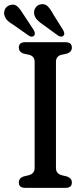

<svg xmlns="http://www.w3.org/2000/svg" viewBox="-62 -903 394 923"><path d="M207 -95.5Q207 -69 233.5 -61L260.5 -54.5Q283.5 -46 283.5 -26Q283.5 0 253.5 0H58Q28.5 0 28.5 -26Q28.5 -46 50.5 -54.5L77.5 -61Q104.5 -69 104.5 -95.5V-605.5Q104.5 -631 80.5 -639L50.5 -645.5Q28.5 -654 28.5 -674Q28.5 -700 58 -700H253.5Q283.5 -700 283.5 -674Q283.5 -654 260.5 -645.5L230.5 -639Q207 -631 207 -605.5ZM195 -832.5 241.5 -758.5Q245.5 -750.5 246.8 -743.8Q248 -737 243 -731.5Q238.5 -726.5 231 -727Q223.5 -727.5 217 -732L145 -784.5Q127.5 -796 116.8 -807.5Q106 -819 102.5 -834Q99.5 -851 108 -864.8Q116.5 -878.5 133 -882Q154.5 -886.5 168.2 -872Q182 -857.5 195 -832.5ZM51.5 -832.5 100 -759Q104 -751.5 105.2 -744.5Q106.5 -737.5 102.5 -732Q93 -721.5 76.5 -731.5L4 -782.5Q-14.5 -793 -25.5 -803.8Q-36.5 -814.5 -41 -829.5Q-45 -846.5 -36.8 -860.8Q-28.5 -875 -12.5 -879Q8.5 -885 22.8 -871Q37 -857 51.5 -832.5Z"/></svg>

Font: Fraunces 144pt SuperSoft
Style: Regular
Weight: 400
Version: Version 1.000;[b76b70a41]